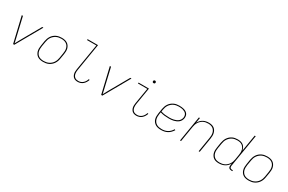

<svg xmlns="http://www.w3.org/2000/svg" viewBox="149 -2063 5103 3398"><g transform="rotate(30 2700.0 -363.5)"><path d="M232 0 109 -520H133L214 -173Q223 -136 231.5 -99Q240 -62 248 -24Q268 -62 288.5 -99Q309 -136 330 -173L527 -520H551L256 0Z M846 8Q816 8 787.5 2Q759 -4 735.5 -19Q712 -34 696.5 -57Q681 -80 673.5 -107Q666 -134 666.5 -164Q667 -194 672 -223L688 -323Q693 -351 702.5 -378Q712 -405 728 -430Q744 -455 767 -474.5Q790 -494 817 -506.5Q844 -519 872 -523.5Q900 -528 927 -528Q957 -528 985.5 -522Q1014 -516 1037.5 -501Q1061 -486 1077 -463Q1093 -440 1100.5 -413Q1108 -386 1107.5 -356Q1107 -326 1102 -297L1085 -197Q1081 -169 1071.5 -142Q1062 -115 1045.5 -90Q1029 -65 1006 -45.5Q983 -26 956.5 -13.5Q930 -1 901.5 3.5Q873 8 846 8ZM847 -11Q872 -11 897.5 -15.5Q923 -20 947.5 -31.5Q972 -43 993 -61Q1014 -79 1028.5 -101.5Q1043 -124 1052 -149Q1061 -174 1065 -200L1081 -300Q1086 -326 1086.5 -353Q1087 -380 1081 -404.5Q1075 -429 1061 -450Q1047 -471 1026 -484.5Q1005 -498 979.5 -503.5Q954 -509 927 -509Q902 -509 876 -504.5Q850 -500 826 -488.5Q802 -477 781 -459Q760 -441 745 -418.5Q730 -396 721.5 -371Q713 -346 709 -320L692 -220Q688 -194 687.5 -167Q687 -140 693 -115.5Q699 -91 713 -70Q727 -49 747.5 -35.5Q768 -22 794 -16.5Q820 -11 847 -11Z M1554 8Q1531 8 1509.5 2.5Q1488 -3 1471.5 -16Q1455 -29 1444.5 -48Q1434 -67 1429.5 -88.5Q1425 -110 1426.5 -133Q1428 -156 1431 -179L1520 -716H1330V-735H1543L1451 -176Q1448 -156 1447 -136Q1446 -116 1449.5 -97Q1453 -78 1461.5 -61.5Q1470 -45 1484 -33Q1498 -21 1517 -16Q1536 -11 1556 -11Q1581 -11 1605 -19.5Q1629 -28 1649 -45.5Q1669 -63 1682.5 -86Q1696 -109 1703 -133L1722 -127Q1713 -100 1697.5 -74.5Q1682 -49 1659.5 -29.5Q1637 -10 1609 -1Q1581 8 1554 8Z M2032 0 1909 -520H1933L2014 -173Q2023 -136 2031.5 -99Q2040 -62 2048 -24Q2068 -62 2088.5 -99Q2109 -136 2130 -173L2327 -520H2351L2056 0Z M2754 8Q2731 8 2709.5 2.5Q2688 -3 2671.5 -16Q2655 -29 2644.5 -48Q2634 -67 2629.5 -88.5Q2625 -110 2626.5 -133Q2628 -156 2631 -179L2685 -501H2495V-520H2708L2651 -176Q2648 -156 2647 -136Q2646 -116 2649.5 -97Q2653 -78 2661.5 -61.5Q2670 -45 2684 -33Q2698 -21 2717 -16Q2736 -11 2756 -11Q2781 -11 2805 -19.5Q2829 -28 2849 -45.5Q2869 -63 2882.5 -86Q2896 -109 2903 -133L2922 -127Q2913 -100 2897.5 -74.5Q2882 -49 2859.5 -29.5Q2837 -10 2809 -1Q2781 8 2754 8ZM2730 -644Q2724 -644 2718.5 -646Q2713 -648 2709 -652.5Q2705 -657 2704.5 -663.5Q2704 -670 2705 -676Q2705 -681 2707.5 -685Q2710 -689 2714 -691.5Q2718 -694 2722 -695.5Q2726 -697 2731 -697Q2737 -697 2742.5 -694.5Q2748 -692 2752 -687.5Q2756 -683 2757 -676.5Q2758 -670 2757 -664Q2756 -659 2753.5 -655Q2751 -651 2747.5 -648.5Q2744 -646 2739.5 -645Q2735 -644 2730 -644Z M3257 8Q3227 8 3197.5 2.5Q3168 -3 3143.5 -17.5Q3119 -32 3101 -54.5Q3083 -77 3075 -104.5Q3067 -132 3067 -162.5Q3067 -193 3072 -223L3088 -323Q3093 -351 3102.5 -378.5Q3112 -406 3128.5 -430.5Q3145 -455 3168 -474.5Q3191 -494 3218 -506.5Q3245 -519 3273 -523.5Q3301 -528 3328 -528Q3353 -528 3376.5 -525.5Q3400 -523 3422.5 -516.5Q3445 -510 3464.5 -498Q3484 -486 3497.5 -468Q3511 -450 3515 -426.5Q3519 -403 3515 -378Q3511 -354 3498.5 -330.5Q3486 -307 3465.5 -290.5Q3445 -274 3421 -263.5Q3397 -253 3372.5 -247Q3348 -241 3323.5 -239Q3299 -237 3274 -237Q3229 -237 3184.5 -242Q3140 -247 3099 -261L3092 -220Q3088 -193 3088 -165.5Q3088 -138 3095.5 -113Q3103 -88 3118.5 -67.5Q3134 -47 3156.5 -34Q3179 -21 3205.5 -16Q3232 -11 3260 -11Q3289 -11 3318.5 -17Q3348 -23 3375 -37.5Q3402 -52 3424.5 -75Q3447 -98 3462 -125L3480 -116Q3463 -87 3438.5 -62Q3414 -37 3384.5 -21Q3355 -5 3322 1.5Q3289 8 3257 8ZM3274 -256Q3296 -256 3318.5 -258Q3341 -260 3363 -265Q3385 -270 3407 -279Q3429 -288 3448 -302.5Q3467 -317 3479 -338Q3491 -359 3495 -381Q3498 -402 3494 -422.5Q3490 -443 3478 -458.5Q3466 -474 3448 -484Q3430 -494 3410.5 -499.5Q3391 -505 3370.5 -507Q3350 -509 3328 -509Q3303 -509 3277 -504.5Q3251 -500 3227 -489Q3203 -478 3181.5 -459.5Q3160 -441 3145 -418.5Q3130 -396 3121.5 -371Q3113 -346 3109 -320L3102 -280Q3142 -266 3186 -261Q3230 -256 3274 -256Z M3643 0 3729 -520H3750L3732 -415Q3747 -441 3768.5 -464Q3790 -487 3817 -501.5Q3844 -516 3873 -522Q3902 -528 3931 -528Q3960 -528 3987.5 -521.5Q4015 -515 4037 -499.5Q4059 -484 4073 -460.5Q4087 -437 4093.5 -410.5Q4100 -384 4099.5 -355Q4099 -326 4094 -297L4045 0H4024L4073 -300Q4078 -326 4078.5 -352Q4079 -378 4073.5 -402.5Q4068 -427 4055 -448Q4042 -469 4022.5 -483Q4003 -497 3978 -503Q3953 -509 3927 -509Q3903 -509 3877.5 -504.5Q3852 -500 3828.5 -488Q3805 -476 3785 -457.5Q3765 -439 3751 -417Q3737 -395 3729 -370.5Q3721 -346 3717 -321L3664 0Z M4438 8Q4409 8 4381 2Q4353 -4 4331 -19.5Q4309 -35 4294 -58Q4279 -81 4272 -108.5Q4265 -136 4266 -165Q4267 -194 4272 -223L4288 -323Q4293 -350 4302 -377Q4311 -404 4326.5 -428.5Q4342 -453 4364 -473Q4386 -493 4411.5 -505.5Q4437 -518 4465 -523Q4493 -528 4520 -528Q4551 -528 4581 -521Q4611 -514 4633.5 -496.5Q4656 -479 4670 -453Q4684 -427 4689 -397L4745 -735H4766L4655 -65Q4654 -54 4655.5 -43.5Q4657 -33 4663.5 -25Q4670 -17 4680.5 -14Q4691 -11 4702 -11H4717L4716 8H4698Q4683 8 4669 3.5Q4655 -1 4645.5 -11Q4636 -21 4634 -35.5Q4632 -50 4634 -65L4641 -106Q4627 -79 4604.5 -56Q4582 -33 4554.5 -18.5Q4527 -4 4497 2Q4467 8 4438 8ZM4443 -11Q4468 -11 4493 -15.5Q4518 -20 4542 -31.5Q4566 -43 4586.5 -61.5Q4607 -80 4621.5 -102Q4636 -124 4644.5 -149Q4653 -174 4657 -199L4673 -299Q4678 -325 4678.5 -351.5Q4679 -378 4673 -402.5Q4667 -427 4653.5 -448Q4640 -469 4620 -483.5Q4600 -498 4575 -503.5Q4550 -509 4523 -509Q4498 -509 4472.5 -504.5Q4447 -500 4423.5 -488.5Q4400 -477 4379.5 -458.5Q4359 -440 4344 -417.5Q4329 -395 4321 -370Q4313 -345 4309 -320L4292 -220Q4288 -194 4287 -167.5Q4286 -141 4292 -116.5Q4298 -92 4311.5 -71Q4325 -50 4345 -36Q4365 -22 4390.5 -16.5Q4416 -11 4443 -11Z M5046 8Q5016 8 4987.5 2Q4959 -4 4935.5 -19Q4912 -34 4896.5 -57Q4881 -80 4873.5 -107Q4866 -134 4866.5 -164Q4867 -194 4872 -223L4888 -323Q4893 -351 4902.5 -378Q4912 -405 4928 -430Q4944 -455 4967 -474.5Q4990 -494 5017 -506.5Q5044 -519 5072 -523.5Q5100 -528 5127 -528Q5157 -528 5185.5 -522Q5214 -516 5237.5 -501Q5261 -486 5277 -463Q5293 -440 5300.5 -413Q5308 -386 5307.5 -356Q5307 -326 5302 -297L5285 -197Q5281 -169 5271.5 -142Q5262 -115 5245.5 -90Q5229 -65 5206 -45.5Q5183 -26 5156.5 -13.5Q5130 -1 5101.5 3.5Q5073 8 5046 8ZM5047 -11Q5072 -11 5097.5 -15.5Q5123 -20 5147.5 -31.5Q5172 -43 5193 -61Q5214 -79 5228.5 -101.5Q5243 -124 5252 -149Q5261 -174 5265 -200L5281 -300Q5286 -326 5286.5 -353Q5287 -380 5281 -404.5Q5275 -429 5261 -450Q5247 -471 5226 -484.5Q5205 -498 5179.5 -503.5Q5154 -509 5127 -509Q5102 -509 5076 -504.5Q5050 -500 5026 -488.5Q5002 -477 4981 -459Q4960 -441 4945 -418.5Q4930 -396 4921.5 -371Q4913 -346 4909 -320L4892 -220Q4888 -194 4887.5 -167Q4887 -140 4893 -115.5Q4899 -91 4913 -70Q4927 -49 4947.5 -35.5Q4968 -22 4994 -16.5Q5020 -11 5047 -11Z"/></g></svg>

Font: Iosevka Thin Extended
Style: Italic
Weight: 100
Width: 7
Italic angle: -9°
Monospace: yes
Designer: Belleve Invis
Foundry: Belleve Invis
Version: Version 32.5.0; ttfautohint (v1.8.4)